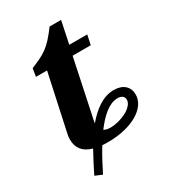

<svg xmlns="http://www.w3.org/2000/svg" viewBox="-180 -679 790 898"><g transform="rotate(-30 215.0 -230.5)"><path d="M106 132C125 94 147 51 172 11C182 12 193 12 204 12C332 12 426 -43 426 -117C426 -158 397 -186 347 -186C288 -186 237 -147 193 -95C195 -112 201 -136 201 -136L261 -421H359L370 -473H273L298 -593H236C176 -512 147 -495 70 -464L63 -421H123L60 -129C56 -112 54 -101 54 -87C54 -42 77 -11 127 3C104 44 84 84 68 116ZM212 -49C253 -104 298 -144 343 -144C368 -144 378 -131 378 -116C378 -76 304 -41 248 -41C232 -41 220 -44 212 -49Z"/></g></svg>

Font: STIX Two Text
Style: Bold Italic
Weight: 700
Italic angle: -12°
Designer: Ross Mills, John Hudson & Paul Hanslow, Tiro Typeworks Ltd; with prior portions MicroPress Inc. and Coen Hoffman, Elsevi
Foundry: Tiro Typeworks Ltd
Version: Version 2.13 b171